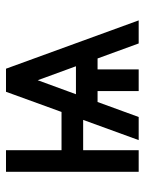

<svg xmlns="http://www.w3.org/2000/svg" viewBox="60 -550 489 650"><g transform="rotate(-90 305.0 -224.5)"><path d="M406.2 -212.4 358.9 -341.8 311.5 -212.4ZM561.5 0H483.4L432.6 -139.2H395.5V0H322.3V-139.2H285.2L234.4 0H156.2L224.6 -188H122.1V0H48.8V-449.2H122.1V-261.2H251.5L319.8 -449.2H397.9Z"/></g></svg>

Font: Catrinity
Style: Regular
Weight: 400
Designer: Alexander Lange
Foundry: High-Logic / Made with FontCreator
Version: Version 2.090;May 20, 2024;FontCreator 15.0.0.2974 64-bit